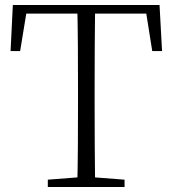

<svg xmlns="http://www.w3.org/2000/svg" viewBox="-20 -743 685 763"><path d="M170 0V-29L313 -40H332L475 -29V0ZM287 0Q289 -83 289.5 -166Q290 -249 290 -333V-390Q290 -474 289.5 -557.5Q289 -641 287 -723H358Q357 -641 356.5 -557.5Q356 -474 356 -390V-333Q356 -249 356.5 -166Q357 -83 358 0ZM22 -540 31 -723H614L624 -540H585L556 -723L587 -689H58L90 -723L60 -540Z"/></svg>

Font: Noto Serif HK ExtraLight
Style: Regular
Weight: 200
Designer: Ryoko NISHIZUKA 西塚涼子 (kana & ideographs); Frank Grießhammer (Latin, Greek & Cyrillic); Wenlong ZHANG 张文龙 (bopomofo); San
Foundry: Adobe
Version: Version 2.002-H1;hotconv 1.1.0;makeotfexe 2.6.0